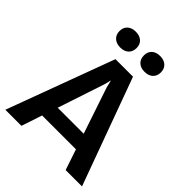

<svg xmlns="http://www.w3.org/2000/svg" viewBox="-249 -1046 1183 1183"><g transform="rotate(45 342.0 -454.5)"><path d="M161.6 -840.3Q161.6 -872.1 181.6 -890.4Q201.7 -908.7 235.8 -908.7Q270 -908.7 290.3 -890.4Q310.5 -872.1 310.5 -840.3Q310.5 -808.6 290.5 -790Q270.5 -771.5 236.3 -771.5Q202.1 -771.5 181.9 -790.3Q161.6 -809.1 161.6 -840.3ZM374 -840.3Q374 -872.1 393.8 -890.4Q413.6 -908.7 447.8 -908.7Q481.9 -908.7 502.2 -890.4Q522.5 -872.1 522.5 -840.3Q522.5 -808.6 502.4 -790Q482.4 -771.5 448.2 -771.5Q414.1 -771.5 394 -790Q374 -808.6 374 -840.3ZM487.3 -135.3H192.4L147.5 0H7.3L266.6 -700.2H419.4L675.3 0H532.7ZM453.1 -236.8 351.6 -538.6Q349.6 -546.4 346.2 -560.3Q342.8 -574.2 340.3 -585.4H338.4Q337.4 -578.1 333 -560.5Q328.6 -543 326.7 -538.6L226.6 -236.8Z"/></g></svg>

Font: Selawik Semibold
Style: Regular
Weight: 600
Designer: Aaron Bell
Foundry: Microsoft Corporation
Version: Version 1.01